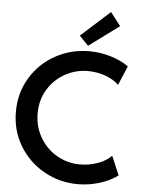

<svg xmlns="http://www.w3.org/2000/svg" viewBox="-62 -1002 784 1058"><g transform="rotate(5 329.5 -472.5)"><path d="M34.2 -360.4Q34.2 -464.8 85 -548.8Q135.7 -632.8 221.7 -680.2Q307.6 -727.5 408.2 -727.5Q467.8 -727.5 524.9 -710.9Q582 -694.3 627 -663.1L582 -556.6Q552.7 -585.4 506.6 -601.8Q460.4 -618.2 410.2 -618.2Q343.8 -618.2 284.7 -585.7Q225.6 -553.2 189.9 -494.6Q154.3 -436 154.3 -362.3Q154.3 -289.6 189 -229.7Q223.6 -169.9 282.7 -135.7Q341.8 -101.6 412.1 -101.6Q461.4 -101.6 508.8 -118.4Q556.2 -135.3 584 -165L628.9 -59.6Q584.5 -27.3 526.4 -9.8Q468.3 7.8 409.2 7.8Q307.6 7.8 221.7 -40.3Q135.7 -88.4 85 -172.6Q34.2 -256.8 34.2 -360.4ZM348.6 -808.6 508.8 -953.1 565.4 -879.9 398.4 -756.8Z"/></g></svg>

Font: Reddit Sans Strawberry SemiBold
Style: Regular
Weight: 600
Designer: Stephen Hutchings
Foundry: Reddit
Version: Version 1.013